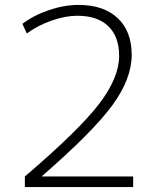

<svg xmlns="http://www.w3.org/2000/svg" viewBox="-20 -760 650 780"><path d="M294 -696Q246 -696 190 -676.5Q134 -657 89 -624L71 -663Q117 -698 179 -719Q241 -740 299 -740Q401 -740 458 -686.5Q515 -633 515 -537Q515 -440 436.5 -332.5Q358 -225 151 -45V-43H521V0H81V-43Q303 -233 383.5 -339Q464 -445 464 -533Q464 -611 420 -653.5Q376 -696 294 -696Z"/></svg>

Font: M PLUS 1p Light
Style: Regular
Weight: 300
Version: Version 1.061